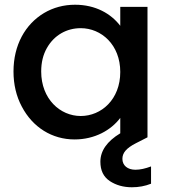

<svg xmlns="http://www.w3.org/2000/svg" viewBox="-20 -580 718 811"><path d="M37 -278C37 -223 49 -173 72 -130C118 -42 200 9 295 9C380 9 449 -30 488 -82V-17C432 17 404 57 404 103C404 140 417 167 444 185C470 202 501 211 537 211C566 211 593 206 618 196V123C594 132 572 137 552 137C519 137 497 119 497 91C497 66 513 46 554 25L603 0V-551H488V-471C449 -522 384 -560 297 -560C249 -560 205 -548 166 -525C86 -477 37 -389 37 -278ZM178 -377C209 -432 262 -461 321 -461C408 -461 488 -391 488 -276C488 -160 408 -90 321 -90C234 -90 154 -162 154 -278C154 -316 162 -349 178 -377Z"/></svg>

Font: Poppins Medium
Style: Regular
Weight: 500
Designer: Ninad Kale (Devanagari), Jonny Pinhorn (Latin)
Foundry: Indian Type Foundry
Version: 4.004